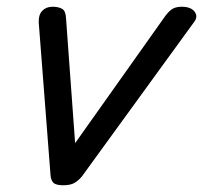

<svg xmlns="http://www.w3.org/2000/svg" viewBox="-20 -535 603 570"><path d="M168 15Q146 15 138.5 7.5Q131 0 130 -15L95 -468Q94 -491 105.5 -503Q117 -515 136 -515Q153 -515 164 -509Q175 -503 176 -481L203 -110L471 -488Q484 -505 494.5 -510Q505 -515 519 -515Q547 -515 558 -500Q569 -485 555 -468L223 -11Q213 1 201 8Q189 15 168 15Z"/></svg>

Font: Playwrite NZ
Style: Regular
Weight: 400
Designer: Veronika Burian, José Scaglione
Foundry: TypeTogether
Version: Version 1.002